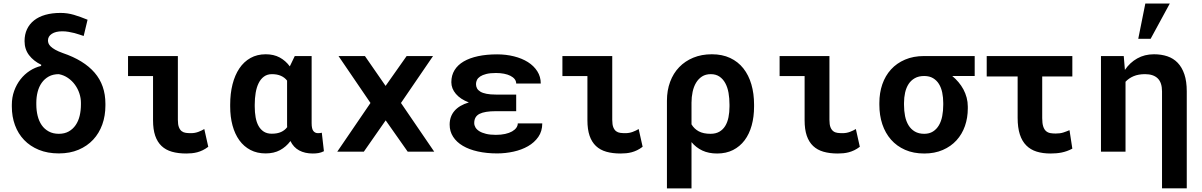

<svg xmlns="http://www.w3.org/2000/svg" viewBox="-20 -838 6641 1061"><path d="M115.7 -610.8Q115.7 -647.5 129.2 -676.3Q142.6 -705.1 168.2 -725.3Q193.8 -745.6 230.7 -756.1Q267.6 -766.6 314.5 -766.6Q353 -766.6 388.9 -755.9Q424.8 -745.1 463.9 -729L442.4 -639.2Q432.6 -642.1 419.7 -646.7Q406.7 -651.4 391.4 -655.3Q376 -659.2 358.9 -662.1Q341.8 -665 324.2 -665Q287.6 -665 266.4 -651.1Q245.1 -637.2 245.1 -614.3Q245.1 -606.9 248 -598.6Q251 -590.3 259.8 -581.5Q268.6 -572.8 284.7 -563.5Q300.8 -554.2 326.7 -544.9Q443.4 -505.4 502.9 -436.3Q562.5 -367.2 562.5 -264.6V-254.9Q562.5 -198.2 545.2 -149.9Q527.8 -101.6 494.9 -66.2Q461.9 -30.8 414.1 -10.5Q366.2 9.8 305.2 9.8Q243.2 9.8 194.8 -10Q146.5 -29.8 113.3 -64.5Q80.1 -99.1 62.7 -146.5Q45.4 -193.8 45.4 -249V-258.8Q45.4 -299.8 58.3 -335.7Q71.3 -371.6 93.3 -399.7Q115.2 -427.7 144.5 -446.8Q173.8 -465.8 207 -473.6L208 -480Q165.5 -500.5 140.6 -533.2Q115.7 -565.9 115.7 -610.8ZM180.7 -260.7Q180.7 -227.5 188 -198Q195.3 -168.5 210.4 -146.5Q225.6 -124.5 249.3 -111.6Q272.9 -98.6 305.2 -98.6Q336.9 -98.6 359.9 -111.6Q382.8 -124.5 397.9 -146.5Q413.1 -168.5 420.2 -198Q427.2 -227.5 427.2 -260.7V-270.5Q427.2 -295.9 418.7 -321.8Q410.2 -347.7 394.3 -369.6Q378.4 -391.6 355.7 -407.2Q333 -422.9 305.2 -428.2Q272.9 -428.2 249.5 -415.3Q226.1 -402.3 210.7 -380.6Q195.3 -358.9 188 -330.3Q180.7 -301.8 180.7 -270.5Z M687.5 -528.3H962.9V-175.8Q962.9 -149.4 968.8 -134.8Q974.6 -120.1 984.4 -112.8Q994.1 -105.5 1007.3 -103.8Q1020.5 -102.1 1035.2 -102.1Q1057.1 -102.1 1076.4 -109.4Q1095.7 -116.7 1108.9 -125L1130.9 -26.9Q1115.2 -15.1 1100.1 -7.8Q1085 -0.5 1070.1 3.4Q1055.2 7.3 1040 8.8Q1024.9 10.3 1009.3 10.3Q964.4 10.3 930.2 0.5Q896 -9.3 872.8 -31.2Q849.6 -53.2 837.6 -88.1Q825.7 -123 825.7 -173.3V-417.5H687.5Z M1702.1 -528.3V-157.7Q1702.1 -126 1711.7 -114Q1721.2 -102.1 1737.3 -102.1Q1749.5 -102.1 1758.3 -104.5L1770 -2.4Q1754.4 5.4 1740 7.8Q1725.6 10.3 1708.5 10.3Q1665 10.3 1633.5 -6.6Q1602.1 -23.4 1585 -58.6Q1561 -26.4 1527.3 -8.3Q1493.7 9.8 1447.8 9.8Q1400.4 9.8 1364 -9.3Q1327.6 -28.3 1302.7 -62.7Q1277.8 -97.2 1264.9 -144.8Q1252 -192.4 1252 -249.5V-259.8Q1252 -320.8 1264.9 -371.8Q1277.8 -422.9 1302.7 -460Q1327.6 -497.1 1364.3 -517.6Q1400.9 -538.1 1448.7 -538.1Q1492.7 -538.1 1525.4 -520.5Q1558.1 -502.9 1581.5 -471.2L1608.9 -528.3ZM1387.7 -249.5Q1387.7 -217.3 1392.6 -189.7Q1397.5 -162.1 1408.7 -142.1Q1419.9 -122.1 1437.7 -110.6Q1455.6 -99.1 1481.9 -99.1Q1512.2 -99.1 1533.2 -108.6Q1554.2 -118.2 1566.9 -135.3Q1566.4 -140.6 1566.4 -146.2Q1566.4 -151.9 1566.4 -157.7V-392.6Q1553.2 -409.7 1532.5 -418.9Q1511.7 -428.2 1482.9 -428.2Q1457 -428.2 1438.7 -414.8Q1420.4 -401.4 1409.2 -378.4Q1397.9 -355.5 1392.8 -325Q1387.7 -294.4 1387.7 -259.8Z M2110.8 -363.3 2227.1 -528.3H2373L2195.8 -269L2379.4 0H2232.9L2111.3 -172.9L1990.7 0H1843.8L2027.3 -269L1850.6 -528.3H1996.6Z M2720.2 -223.6Q2658.7 -223.6 2629.6 -208.7Q2600.6 -193.8 2600.6 -158.2Q2600.6 -145.5 2607.4 -133.8Q2614.3 -122.1 2628.7 -113Q2643.1 -104 2665.8 -98.4Q2688.5 -92.8 2720.2 -92.8Q2749 -92.8 2771.7 -97.9Q2794.4 -103 2809.8 -111.8Q2825.2 -120.6 2833.3 -132.1Q2841.3 -143.6 2841.3 -156.2H2976.6Q2976.6 -112.8 2954.8 -81.5Q2933.1 -50.3 2897.7 -30Q2862.3 -9.8 2817.6 0Q2772.9 9.8 2727.1 9.8Q2668.9 9.8 2620.6 -1Q2572.3 -11.7 2537.6 -32.2Q2502.9 -52.7 2483.9 -82.3Q2464.8 -111.8 2464.8 -149.4Q2464.8 -194.3 2491.5 -225.3Q2518.1 -256.3 2570.8 -272Q2524.4 -289.6 2499.3 -319.1Q2474.1 -348.6 2474.1 -383.8Q2474.1 -421.4 2491.7 -450.2Q2509.3 -479 2542.2 -498.3Q2575.2 -517.6 2621.8 -527.6Q2668.5 -537.6 2727.1 -537.6Q2776.4 -537.6 2820.3 -526.6Q2864.3 -515.6 2897.2 -494.9Q2930.2 -474.1 2949.2 -444.1Q2968.3 -414.1 2968.3 -376.5H2832.5Q2832.5 -390.1 2824 -400.9Q2815.4 -411.6 2800.3 -419.2Q2785.2 -426.8 2764.9 -430.7Q2744.6 -434.6 2720.7 -434.6Q2688.5 -434.6 2667.2 -429.2Q2646 -423.8 2633.3 -415.3Q2620.6 -406.7 2615.5 -395.8Q2610.4 -384.8 2610.4 -373.5Q2610.4 -360.4 2616 -349.9Q2621.6 -339.4 2634.5 -331.5Q2647.5 -323.7 2668.5 -319.6Q2689.5 -315.4 2720.2 -315.4H2832.5V-223.6Z M3087.9 -528.3H3363.3V-175.8Q3363.3 -149.4 3369.1 -134.8Q3375 -120.1 3384.8 -112.8Q3394.5 -105.5 3407.7 -103.8Q3420.9 -102.1 3435.5 -102.1Q3457.5 -102.1 3476.8 -109.4Q3496.1 -116.7 3509.3 -125L3531.2 -26.9Q3515.6 -15.1 3500.5 -7.8Q3485.4 -0.5 3470.5 3.4Q3455.6 7.3 3440.4 8.8Q3425.3 10.3 3409.7 10.3Q3364.7 10.3 3330.6 0.5Q3296.4 -9.3 3273.2 -31.2Q3250 -53.2 3238 -88.1Q3226.1 -123 3226.1 -173.3V-417.5H3087.9Z M4147 -249.5Q4147 -192.4 4133.8 -144.8Q4120.6 -97.2 4094.7 -62.7Q4068.8 -28.3 4030.8 -9Q3992.7 10.3 3942.9 10.3Q3896 10.3 3861.1 -6.1Q3826.2 -22.5 3801.3 -52.7V203.1H3665.5V-281.2Q3665.5 -338.4 3683.1 -385.7Q3700.7 -433.1 3733.2 -466.8Q3765.6 -500.5 3811.3 -519.3Q3856.9 -538.1 3913.6 -538.1Q3971.2 -538.1 4014.9 -517.6Q4058.6 -497.1 4087.9 -460Q4117.2 -422.9 4132.1 -371.8Q4147 -320.8 4147 -259.8ZM4011.2 -259.8Q4011.2 -294.4 4005.9 -325Q4000.5 -355.5 3988 -378.4Q3975.6 -401.4 3955.8 -414.8Q3936 -428.2 3907.7 -428.2Q3879.4 -428.2 3859.4 -415.3Q3839.4 -402.3 3826.4 -380.6Q3813.5 -358.9 3807.4 -330.3Q3801.3 -301.8 3801.3 -270.5L3800.8 -270H3801.3V-150.9Q3815.9 -126 3841.3 -112.3Q3866.7 -98.6 3906.2 -98.6Q3935.1 -98.6 3955.1 -110.1Q3975.1 -121.6 3987.5 -141.8Q4000 -162.1 4005.6 -189.7Q4011.2 -217.3 4011.2 -249.5Z M4288.1 -528.3H4563.5V-175.8Q4563.5 -149.4 4569.3 -134.8Q4575.2 -120.1 4585 -112.8Q4594.7 -105.5 4607.9 -103.8Q4621.1 -102.1 4635.7 -102.1Q4657.7 -102.1 4677 -109.4Q4696.3 -116.7 4709.5 -125L4731.4 -26.9Q4715.8 -15.1 4700.7 -7.8Q4685.5 -0.5 4670.7 3.4Q4655.8 7.3 4640.6 8.8Q4625.5 10.3 4609.9 10.3Q4564.9 10.3 4530.8 0.5Q4496.6 -9.3 4473.4 -31.2Q4450.2 -53.2 4438.2 -88.1Q4426.3 -123 4426.3 -173.3V-417.5H4288.1Z M5366.2 -418H5242.2Q5260.7 -402.8 5276.6 -384Q5292.5 -365.2 5304 -343.8Q5315.4 -322.3 5321.8 -298.3Q5328.1 -274.4 5328.1 -249V-238.8Q5328.1 -187 5312.3 -141.6Q5296.4 -96.2 5265.6 -62.5Q5234.9 -28.8 5189.9 -9.3Q5145 10.3 5087.4 10.3Q5027.8 10.3 4981.7 -10Q4935.5 -30.3 4903.8 -66.4Q4872.1 -102.5 4855.7 -151.6Q4839.4 -200.7 4839.4 -258.8V-269Q4839.4 -324.7 4855.7 -372.1Q4872.1 -419.4 4903.6 -454.1Q4935.1 -488.8 4981.2 -508.5Q5027.3 -528.3 5086.4 -528.3H5366.2ZM4975.6 -258.8Q4975.6 -225.6 4981.4 -196.5Q4987.3 -167.5 5000.5 -145.8Q5013.7 -124 5035.2 -111.3Q5056.6 -98.6 5087.4 -98.6Q5115.7 -98.6 5135.7 -111.3Q5155.8 -124 5168.5 -145.8Q5181.2 -167.5 5186.8 -196.5Q5192.4 -225.6 5192.4 -258.8V-269Q5192.4 -299.3 5186.8 -326.4Q5181.2 -353.5 5168.7 -373.8Q5156.2 -394 5136.2 -406Q5116.2 -418 5086.9 -418Q5056.6 -418 5035.4 -406Q5014.2 -394 5001 -373.8Q4987.8 -353.5 4981.7 -326.4Q4975.6 -299.3 4975.6 -269Z M5905.8 -415.5H5739.3V-185.5Q5739.3 -156.2 5744.9 -139.2Q5750.5 -122.1 5760.5 -113.5Q5770.5 -105 5783.9 -102.5Q5797.4 -100.1 5813.5 -100.1Q5838.4 -100.1 5855.7 -105.7Q5873 -111.3 5890.1 -118.7L5905.8 -16.6Q5890.1 -8.3 5875.5 -3.2Q5860.8 2 5846.2 4.9Q5831.5 7.8 5816.7 9Q5801.8 10.3 5785.2 10.3Q5742.2 10.3 5708.5 -0.2Q5674.8 -10.7 5651.4 -34.2Q5627.9 -57.6 5615.7 -95.2Q5603.5 -132.8 5603.5 -187V-415.5H5432.6V-528.3H5905.8Z M6189.9 -528.3 6196.3 -451.7Q6223.6 -492.2 6264.4 -515.1Q6305.2 -538.1 6356.9 -538.1Q6397.5 -538.1 6430.9 -526.9Q6464.4 -515.6 6488 -491Q6511.7 -466.3 6524.9 -427.5Q6538.1 -388.7 6538.1 -333V202.6H6401.4V-333Q6401.4 -381.8 6377.4 -405Q6353.5 -428.2 6307.6 -428.2Q6271 -428.2 6244.4 -417Q6217.8 -405.8 6199.7 -386.2V0H6064V-528.3ZM6309.1 -818.4H6444.3L6338.4 -623.5H6270Z"/></svg>

Font: Roboto Mono
Style: Bold
Weight: 700
Designer: Google
Version: Version 2.000985; 2015; ttfautohint (v1.3)